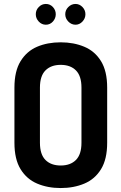

<svg xmlns="http://www.w3.org/2000/svg" viewBox="-20 -945 614 971"><path d="M287 6Q221 6 168 -16.5Q115 -39 84 -89.5Q53 -140 53 -223V-502Q53 -585 84 -635.5Q115 -686 167.5 -708.5Q220 -731 287 -731Q353 -731 406.5 -708.5Q460 -686 491 -635.5Q522 -585 522 -502V-223Q522 -140 491 -89.5Q460 -39 406.5 -16.5Q353 6 287 6ZM287 -108Q336 -108 364 -136Q392 -164 392 -223V-502Q392 -561 364 -589Q336 -617 287 -617Q238 -617 210 -589Q182 -561 182 -502V-223Q182 -164 210 -136Q238 -108 287 -108ZM362 -820Q341 -820 325.5 -836Q310 -852 310 -873Q310 -894 325.5 -909.5Q341 -925 362 -925Q382 -925 397 -909.5Q412 -894 412 -873Q412 -852 397 -836Q382 -820 362 -820ZM212 -820Q191 -820 176 -836Q161 -852 161 -873Q161 -894 176 -909.5Q191 -925 212 -925Q233 -925 247.5 -909.5Q262 -894 262 -873Q262 -852 247.5 -836Q233 -820 212 -820Z"/></svg>

Font: Dosis
Style: Bold
Weight: 700
Designer: EdgarTolentino, PabloImpallari, IginoMarini
Foundry: EdgarTolentino, PabloImpallari, IginoMarini
Version: Version 3.001; ttfautohint (v1.8.2)